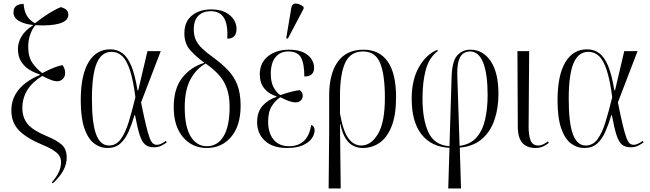

<svg xmlns="http://www.w3.org/2000/svg" viewBox="-20 -824 3662 1082"><path d="M278 209 272 204Q300 171 312 144.5Q324 118 324 90Q324 57 298 35.5Q272 14 226 -5Q133 -43 88.5 -87.5Q44 -132 44 -203Q44 -251 65.5 -289.5Q87 -328 124 -356Q161 -384 204 -401V-405Q173 -414 145 -431.5Q117 -449 99 -477.5Q81 -506 81 -549Q81 -583 100.5 -617.5Q120 -652 168 -683Q121 -687 88.5 -705Q56 -723 56 -754Q56 -780 72 -791Q88 -802 113 -802Q116 -763 130.5 -737Q145 -711 177 -693Q221 -727 256 -749Q291 -771 323 -784Q346 -777 355.5 -767Q365 -757 365 -741Q365 -706 315 -691.5Q265 -677 180 -682Q163 -664 151 -631.5Q139 -599 139 -559Q139 -503 163 -469Q187 -435 218 -412Q293 -451 332 -457Q347 -438 347 -413Q347 -391 333.5 -378.5Q320 -366 302 -366Q287 -366 270 -372.5Q253 -379 218 -396Q107 -328 106 -217Q106 -162 135 -126Q164 -90 241 -58Q299 -34 327.5 -9Q356 16 356 65Q356 137 278 209Z M586 10Q544 10 510 -16Q476 -42 455.5 -101Q435 -160 435 -259Q435 -399 478.5 -472.5Q522 -546 601 -546Q640 -546 669.5 -524.5Q699 -503 720 -452.5Q741 -402 755 -315H759L811 -536H886L775 -247Q791 -167 802.5 -119.5Q814 -72 823 -48Q832 -24 841.5 -16Q851 -8 864 -8Q877 -8 891.5 -15.5Q906 -23 915 -30L920 -22Q907 -12 889.5 -3Q872 6 847 6Q818 6 799.5 -8Q781 -22 768 -61Q755 -100 741 -175H738Q723 -124 704.5 -82Q686 -40 658 -15Q630 10 586 10ZM594 -4Q634 -4 660 -39Q686 -74 705 -135.5Q724 -197 743 -276Q731 -371 712.5 -427.5Q694 -484 668.5 -508Q643 -532 609 -532Q552 -532 525 -467.5Q498 -403 498 -267Q498 -131 521.5 -67.5Q545 -4 594 -4Z M1145 10Q1063 10 1011 -51.5Q959 -113 959 -220Q959 -326 1008 -387Q1057 -448 1132 -470Q1083 -506 1051 -542.5Q1019 -579 1019 -636Q1019 -702 1061.5 -736.5Q1104 -771 1171 -771Q1218 -771 1249.5 -755Q1281 -739 1297 -714Q1313 -689 1313 -662Q1313 -606 1261 -606Q1265 -684 1242.5 -722.5Q1220 -761 1167 -761Q1124 -761 1098 -735.5Q1072 -710 1072 -658Q1072 -624 1083.5 -599Q1095 -574 1119 -551Q1143 -528 1181 -501Q1230 -465 1265 -428.5Q1300 -392 1318 -344.5Q1336 -297 1336 -228Q1336 -116 1283 -53Q1230 10 1145 10ZM1145 0Q1207 0 1240.5 -57Q1274 -114 1274 -222Q1274 -283 1258 -327Q1242 -371 1212 -403.5Q1182 -436 1139 -466Q1086 -437 1053.5 -377Q1021 -317 1021 -219Q1021 -109 1055 -54.5Q1089 0 1145 0Z M1598 10Q1517 10 1473 -30.5Q1429 -71 1429 -136Q1429 -193 1459.5 -227.5Q1490 -262 1538 -278V-281Q1495 -294 1469.5 -325.5Q1444 -357 1444 -405Q1444 -471 1491 -507.5Q1538 -544 1608 -544Q1658 -544 1689.5 -529Q1721 -514 1735.5 -490.5Q1750 -467 1750 -442Q1750 -419 1737.5 -406Q1725 -393 1695 -393Q1695 -466 1676 -500Q1657 -534 1604 -534Q1559 -534 1532.5 -501.5Q1506 -469 1506 -408Q1506 -358 1524 -328Q1542 -298 1560 -288Q1629 -312 1669 -316Q1676 -311 1681 -303Q1686 -295 1686 -283Q1686 -268 1674.5 -257.5Q1663 -247 1646 -247Q1629 -247 1609.5 -254Q1590 -261 1560 -276Q1534 -260 1512.5 -227.5Q1491 -195 1491 -139Q1491 -74 1522 -37Q1553 0 1609 0Q1659 0 1691 -28Q1723 -56 1734 -120Q1753 -113 1753 -89Q1753 -67 1737 -44Q1721 -21 1686.5 -5.5Q1652 10 1598 10ZM1602 -606 1593 -609 1621 -776Q1625 -805 1647.5 -804Q1670 -803 1691 -785V-775Z M1832 238 1835 -83V-285Q1835 -408 1883.5 -476Q1932 -544 2029 -544Q2118 -544 2165 -477Q2212 -410 2212 -277Q2212 -176 2187 -112.5Q2162 -49 2119.5 -19.5Q2077 10 2024 10Q1997 10 1972.5 -1.5Q1948 -13 1928.5 -42.5Q1909 -72 1898 -125H1896L1900 238ZM2016 -4Q2071 -4 2110 -69Q2149 -134 2149 -274Q2149 -404 2122 -469Q2095 -534 2026 -534Q1955 -534 1925.5 -470.5Q1896 -407 1896 -284V-184Q1913 -86 1943 -45Q1973 -4 2016 -4Z M2506 238 2513 9Q2411 4 2355.5 -66.5Q2300 -137 2300 -268Q2300 -374 2341 -446Q2382 -518 2444 -543L2448 -537Q2399 -501 2380 -432.5Q2361 -364 2361 -269Q2361 -150 2394.5 -78Q2428 -6 2513 0L2525 -392Q2528 -480 2557 -512Q2586 -544 2630 -544Q2702 -544 2745.5 -479Q2789 -414 2789 -295Q2789 -213 2766 -147Q2743 -81 2695 -40Q2647 1 2571 8L2578 238ZM2557 -400 2570 -2Q2631 -10 2665.5 -49.5Q2700 -89 2714 -151.5Q2728 -214 2728 -289Q2728 -407 2703 -470.5Q2678 -534 2629 -534Q2609 -534 2592 -523.5Q2575 -513 2565.5 -484Q2556 -455 2557 -400Z M2998 10Q2950 10 2924 -18.5Q2898 -47 2898 -112L2896 -536H2962L2959 -110Q2959 -64 2969.5 -34Q2980 -4 3014 -4Q3028 -4 3041 -10.5Q3054 -17 3068 -27L3073 -19Q3059 -7 3040 1.5Q3021 10 2998 10Z M3273 10Q3231 10 3197 -16Q3163 -42 3142.5 -101Q3122 -160 3122 -259Q3122 -399 3165.5 -472.5Q3209 -546 3288 -546Q3327 -546 3356.5 -524.5Q3386 -503 3407 -452.5Q3428 -402 3442 -315H3446L3498 -536H3573L3462 -247Q3478 -167 3489.5 -119.5Q3501 -72 3510 -48Q3519 -24 3528.5 -16Q3538 -8 3551 -8Q3564 -8 3578.5 -15.5Q3593 -23 3602 -30L3607 -22Q3594 -12 3576.5 -3Q3559 6 3534 6Q3505 6 3486.5 -8Q3468 -22 3455 -61Q3442 -100 3428 -175H3425Q3410 -124 3391.5 -82Q3373 -40 3345 -15Q3317 10 3273 10ZM3281 -4Q3321 -4 3347 -39Q3373 -74 3392 -135.5Q3411 -197 3430 -276Q3418 -371 3399.5 -427.5Q3381 -484 3355.5 -508Q3330 -532 3296 -532Q3239 -532 3212 -467.5Q3185 -403 3185 -267Q3185 -131 3208.5 -67.5Q3232 -4 3281 -4Z"/></svg>

Font: Noto Serif Display Condensed Light
Style: Regular
Weight: 300
Width: 3
Designer: Monotype Design Team
Foundry: Monotype Imaging Inc.
Version: Version 2.009